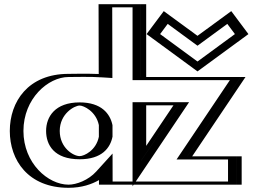

<svg xmlns="http://www.w3.org/2000/svg" viewBox="-20 -880 1234 915"><path d="M768.2 -807 921.2 -695 1074.2 -807 1142.2 -716 921.2 -554 700.2 -716ZM239.8 -256C239.8 -327 292.8 -377 359.8 -377C417.1 -377 464.6 -339.3 476.1 -282.8L476.2 -229.4C465.2 -173.7 419.7 -136 359.8 -136C287.8 -136 239.8 -186 239.8 -256ZM651.8 -513 1126.8 -513 872.8 -135H1106.8V0H476.8L476.6 -57.9C438.6 -15.9 376.7 15 306.8 15C156.8 15 51.8 -106 51.8 -256C51.8 -406 156.8 -528 306.8 -528C336.9 -528 406.6 -530.5 475.5 -526L474.8 -860H651.8ZM651.8 -113.1V-378H829.8ZM771.4 -786.1 921.2 -676.4 1071.1 -786.1 1121.2 -719.1 921.2 -572.6 721.3 -719.1ZM491.2 -228 491.1 -284.4C478 -348.6 424.9 -392 359.7 -392C284.8 -392 224.7 -335.2 224.7 -256C224.7 -178.3 279.8 -121 359.7 -121C427.4 -121 478.7 -164.4 491.2 -228ZM636.7 -498 1098.6 -498 844.6 -120H1091.7V-15H491.7L491.5 -96.6L465.5 -67.9C430.4 -29.2 372.3 0 306.7 0C165.9 0 66.7 -113 66.7 -256C66.7 -399 166 -513 306.7 -513C337.5 -513 406.5 -515.5 474.6 -511L490.6 -510L489.8 -845H636.7ZM636.7 -63.9V-393H857.9ZM771.4 -786.1 721.3 -719.1 921.2 -572.6 1121.2 -719.1 1071.1 -786.1 921.2 -676.4ZM359.7 -121C279.8 -121 224.7 -178.3 224.7 -256C224.7 -335.2 284.8 -392 359.7 -392C424.9 -392 478 -348.6 491.1 -284.4L491.2 -228C478.7 -164.4 427.4 -121 359.7 -121ZM636.7 -498V-845H489.8L490.6 -510L474.6 -511C406.5 -515.5 337.5 -513 306.7 -513C166 -513 66.7 -399 66.7 -256C66.7 -113 165.9 0 306.7 0C372.3 0 430.4 -29.2 465.5 -67.9L491.5 -96.6L491.7 -15H1091.7V-120H844.6L1098.6 -498ZM636.7 -63.9 857.9 -393H636.7ZM768.2 -807 700.2 -716 921.2 -554 1142.2 -716 1074.2 -807 921.2 -695ZM239.7 -256C239.7 -186.1 287.8 -136 359.7 -136C419.6 -136 465.3 -173.7 476.2 -229.4L476.1 -282.8C464.6 -339.3 417 -377 359.7 -377C292.8 -377 239.7 -327 239.7 -256ZM651.7 -513V-860H474.7L475.5 -526C406.6 -530.5 336.9 -528 306.7 -528C156.8 -528 51.7 -406 51.7 -256C51.7 -106 156.8 15 306.7 15C376.7 15 438.6 -15.9 476.6 -57.9L476.7 0H1106.7V-135H872.7L1126.7 -513ZM651.7 -113.1 829.7 -378H651.7ZM779.2 -766.1 921.2 -662.1 1063.3 -766.1 1099.5 -717.6 921.2 -586.9 743 -717.6ZM516.2 -228.9 516.1 -283.4C505 -337.8 463.5 -392 359.7 -392C242.3 -392 199.7 -323.6 199.7 -256C199.7 -189.6 237.6 -121 359.7 -121C465.8 -121 505.7 -175.3 516.2 -228.9ZM611.7 -498 1075.4 -498 821.4 -120H1066.7V-15H516.7L516.4 -148.3L438.7 -62.7C401.1 -21.1 344.2 0 306.7 0C209.3 0 91.7 -101.7 91.7 -256C91.7 -410.3 209.5 -513 306.7 -513C340.8 -513 405.9 -515.3 468.7 -511.2L515.6 -508.2L514.8 -845H611.7ZM611.7 7.8 881.1 -393H611.7ZM760.4 -827 678.6 -717.5 921.2 -539.7 1163.9 -717.5 1082.1 -827 921.2 -709.3ZM359.7 -136C330.2 -136 264.7 -174.7 264.7 -256C264.7 -338.6 335.4 -377 359.7 -377C378.3 -377 437.6 -350 451.1 -283.8L451.2 -228.5C438.2 -163 381.1 -136 359.7 -136ZM676.7 -513V-860H449.7L450.5 -527.4C386.3 -529.9 330.1 -528 306.7 -528C113.3 -528 26.7 -394.7 26.7 -256C26.7 -117.3 113.4 15 306.7 15C369.6 15 417.5 -2.1 451.7 -21.8L451.7 0H1131.7V-135H895.9L1149.9 -513ZM676.7 -184.8V-378H806.6Z"/></svg>

Font: Hussar Outliner
Style: Regular
Weight: 700
Foundry: Cannot Into Space Fonts
Version: Version 0.92